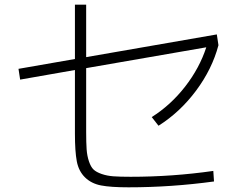

<svg xmlns="http://www.w3.org/2000/svg" viewBox="-20 -793 1040 820"><path d="M894 -18Q711 7 529 7Q453 7 411.5 -1Q370 -9 343 -35.5Q316 -62 308 -104Q300 -146 300 -222V-494L66 -453L59 -499L300 -541V-773H348V-549L906 -646L913 -600Q886 -498 817.5 -406Q749 -314 657 -256L628 -293Q709 -344 770.5 -423Q832 -502 861 -591L348 -502V-229Q348 -183 350 -155Q352 -127 360 -103.5Q368 -80 379.5 -69Q391 -58 414 -50Q437 -42 464.5 -40Q492 -38 538 -38Q716 -38 891 -63Z"/></svg>

Font: Mplus 1p Light
Style: Regular
Weight: 300
Version: Version 1.061